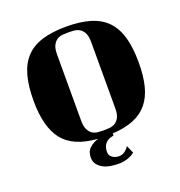

<svg xmlns="http://www.w3.org/2000/svg" viewBox="-132 -626 904 962"><g transform="rotate(-20 320.0 -145.0)"><path d="M45 -220Q45 -298 60.5 -353.5Q76 -409 109.5 -444.5Q143 -480 196.5 -496.5Q250 -513 325 -513Q401 -513 454.5 -496.5Q508 -480 541.5 -444.5Q575 -409 590.5 -353.5Q606 -298 606 -220Q606 -148 592.5 -95Q579 -42 549.5 -6.5Q520 29 474 47.5Q428 66 362 70V81Q329 87 316 104.5Q303 122 303 147Q303 167 318.5 177.5Q334 188 353 188Q370 188 383 179Q396 170 407 154L425 195Q406 210 383.5 216.5Q361 223 339 223Q318 223 296.5 219.5Q275 216 257.5 207Q240 198 228.5 183Q217 168 217 146Q217 114 237 96Q257 78 284 70Q156 61 100.5 -8.5Q45 -78 45 -220ZM417 -397Q417 -428 408.5 -445Q400 -462 386.5 -470.5Q373 -479 357 -480.5Q341 -482 325 -482Q310 -482 294 -480.5Q278 -479 265 -470.5Q252 -462 243.5 -445Q235 -428 235 -397V-45Q235 -14 243.5 3Q252 20 265 28.5Q278 37 294 38.5Q310 40 325 40Q341 40 357 38.5Q373 37 386.5 28.5Q400 20 408.5 3Q417 -14 417 -45Z"/></g></svg>

Font: Cafe24 ClassicType
Style: Regular
Weight: 400
Designer: Cafe24 thkim, hmlim, mnelim & 4IR
Foundry: Cafe24
Version: Version 1.000